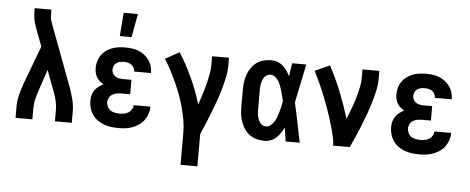

<svg xmlns="http://www.w3.org/2000/svg" viewBox="-58 -907 3117 1272"><g transform="rotate(5 1500.0 -270.5)"><path d="M63 0V-74Q63 -113 72.5 -151.5Q82 -190 95 -227L192 -485L143 -616Q133 -642 129.5 -670.5Q126 -699 126 -728V-735H237V-728Q237 -708 238.5 -688Q240 -668 247 -649L405 -227Q418 -190 427.5 -151.5Q437 -113 437 -74V0H325V-74Q325 -104 318 -134.5Q311 -165 300 -193L247 -335L200 -195Q190 -165 182.5 -135Q175 -105 175 -74V0Z M748 8Q723 8 699 5Q675 2 652 -6.5Q629 -15 609 -29Q589 -43 575 -63Q561 -83 554 -107Q547 -131 547 -155Q547 -174 551.5 -192.5Q556 -211 566.5 -226Q577 -241 592 -252.5Q607 -264 624 -272Q610 -280 598 -290.5Q586 -301 578 -314.5Q570 -328 566.5 -343.5Q563 -359 563 -375Q563 -398 569 -420Q575 -442 588 -460.5Q601 -479 619.5 -492.5Q638 -506 659 -514Q680 -522 702.5 -525Q725 -528 747 -528Q770 -528 792 -525Q814 -522 835 -514Q856 -506 874 -492Q892 -478 905 -460Q918 -442 924.5 -420Q931 -398 931 -375V-374H819V-375Q819 -388 813 -399.5Q807 -411 796.5 -418.5Q786 -426 773 -429Q760 -432 747 -432Q734 -432 721 -429.5Q708 -427 697 -419.5Q686 -412 680.5 -399.5Q675 -387 675 -374Q675 -361 681.5 -349Q688 -337 699 -330Q710 -323 723.5 -320.5Q737 -318 750 -318H806V-222H750Q734 -222 718 -219.5Q702 -217 688.5 -209Q675 -201 667 -186.5Q659 -172 659 -156Q659 -141 666.5 -126Q674 -111 687 -102.5Q700 -94 716 -91Q732 -88 748 -88Q763 -88 778 -91Q793 -94 806 -102Q819 -110 827 -123.5Q835 -137 835 -152H947Q947 -128 939.5 -105Q932 -82 918 -62.5Q904 -43 884 -29Q864 -15 841.5 -6.5Q819 2 795.5 5Q772 8 748 8ZM704 -600 716 -756H811L782 -600Z M1179 215V0Q1179 -42 1171.5 -84Q1164 -126 1153 -167Q1142 -208 1127 -248Q1112 -288 1094.5 -326.5Q1077 -365 1057.5 -402.5Q1038 -440 1015 -476L1108 -528Q1133 -489 1155 -448.5Q1177 -408 1196 -366Q1215 -324 1231.5 -281Q1248 -238 1261 -193Q1272 -227 1283 -260.5Q1294 -294 1303 -328.5Q1312 -363 1318.5 -398Q1325 -433 1325 -468V-520H1437V-468Q1437 -427 1428 -386.5Q1419 -346 1408 -306.5Q1397 -267 1383 -228.5Q1369 -190 1354 -151.5Q1339 -113 1323.5 -75Q1308 -37 1291 0V215Z M1720 8Q1695 8 1669.5 2Q1644 -4 1623 -18.5Q1602 -33 1587 -54.5Q1572 -76 1563 -100Q1554 -124 1550.5 -149Q1547 -174 1547 -200V-320Q1547 -346 1550.5 -371Q1554 -396 1563 -420Q1572 -444 1587 -465.5Q1602 -487 1623 -501.5Q1644 -516 1669.5 -522Q1695 -528 1720 -528Q1741 -528 1760.5 -520.5Q1780 -513 1795.5 -499.5Q1811 -486 1823 -468.5Q1835 -451 1844 -432Q1847 -454 1850.5 -476Q1854 -498 1857 -520H1951Q1937 -456 1924.5 -391.5Q1912 -327 1898 -263Q1913 -198 1926 -132Q1939 -66 1953 0H1859Q1856 -23 1852.5 -46Q1849 -69 1845 -92Q1836 -73 1824.5 -55Q1813 -37 1797.5 -22.5Q1782 -8 1761.5 0Q1741 8 1720 8ZM1720 -88Q1738 -88 1752.5 -100Q1767 -112 1776 -127.5Q1785 -143 1791 -160Q1797 -177 1802 -194Q1807 -211 1810.5 -228.5Q1814 -246 1818 -264Q1814 -281 1810 -297.5Q1806 -314 1801 -331Q1796 -348 1790 -364Q1784 -380 1775 -395Q1766 -410 1751.5 -421Q1737 -432 1720 -432Q1708 -432 1697.5 -426Q1687 -420 1680 -410.5Q1673 -401 1669 -390Q1665 -379 1662.5 -367Q1660 -355 1659.5 -343.5Q1659 -332 1659 -320V-200Q1659 -188 1659.5 -176.5Q1660 -165 1662.5 -153Q1665 -141 1669 -130Q1673 -119 1680 -109.5Q1687 -100 1697.5 -94Q1708 -88 1720 -88Z M2175 0Q2175 -32 2167 -63.5Q2159 -95 2150.5 -126Q2142 -157 2132 -187.5Q2122 -218 2111 -248Q2100 -278 2088.5 -307.5Q2077 -337 2064.5 -367Q2052 -397 2038 -426Q2024 -455 2010 -483L2108 -528Q2152 -446 2186.5 -359.5Q2221 -273 2248 -185Q2262 -219 2275 -253.5Q2288 -288 2298.5 -323.5Q2309 -359 2317 -395Q2325 -431 2325 -468V-520H2437V-468Q2437 -427 2428 -386.5Q2419 -346 2407 -306.5Q2395 -267 2381 -228Q2367 -189 2351.5 -151Q2336 -113 2319.5 -75Q2303 -37 2286 0Z M2748 8Q2723 8 2699 5Q2675 2 2652 -6.5Q2629 -15 2609 -29Q2589 -43 2575 -63Q2561 -83 2554 -107Q2547 -131 2547 -155Q2547 -174 2551.5 -192.5Q2556 -211 2566.5 -226Q2577 -241 2592 -252.5Q2607 -264 2624 -272Q2610 -280 2598 -290.5Q2586 -301 2578 -314.5Q2570 -328 2566.5 -343.5Q2563 -359 2563 -375Q2563 -398 2569 -420Q2575 -442 2588 -460.5Q2601 -479 2619.5 -492.5Q2638 -506 2659 -514Q2680 -522 2702.5 -525Q2725 -528 2747 -528Q2770 -528 2792 -525Q2814 -522 2835 -514Q2856 -506 2874 -492Q2892 -478 2905 -460Q2918 -442 2924.5 -420Q2931 -398 2931 -375V-374H2819V-375Q2819 -388 2813 -399.5Q2807 -411 2796.5 -418.5Q2786 -426 2773 -429Q2760 -432 2747 -432Q2734 -432 2721 -429.5Q2708 -427 2697 -419.5Q2686 -412 2680.5 -399.5Q2675 -387 2675 -374Q2675 -361 2681.5 -349Q2688 -337 2699 -330Q2710 -323 2723.5 -320.5Q2737 -318 2750 -318H2806V-222H2750Q2734 -222 2718 -219.5Q2702 -217 2688.5 -209Q2675 -201 2667 -186.5Q2659 -172 2659 -156Q2659 -141 2666.5 -126Q2674 -111 2687 -102.5Q2700 -94 2716 -91Q2732 -88 2748 -88Q2763 -88 2778 -91Q2793 -94 2806 -102Q2819 -110 2827 -123.5Q2835 -137 2835 -152H2947Q2947 -128 2939.5 -105Q2932 -82 2918 -62.5Q2904 -43 2884 -29Q2864 -15 2841.5 -6.5Q2819 2 2795.5 5Q2772 8 2748 8Z"/></g></svg>

Font: Iosevka Curly Slab
Style: Bold
Weight: 700
Monospace: yes
Designer: Belleve Invis
Foundry: Belleve Invis
Version: Version 22.1.2; ttfautohint (v1.8.4)